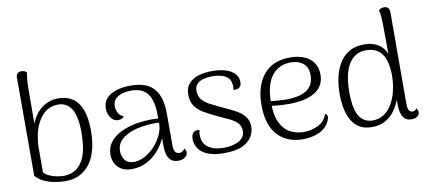

<svg xmlns="http://www.w3.org/2000/svg" viewBox="-68 -973 2741 1229"><g transform="rotate(-10 1302.5 -358.0)"><path d="M270 13Q241 13 205.5 7Q170 1 137 -13.5Q104 -28 80 -55V-694Q80 -711 89.5 -720Q99 -729 113 -729Q127 -729 136 -724.5Q145 -720 149 -715Q146 -701 143.5 -677.5Q141 -654 140.5 -631.5Q140 -609 140 -595L139 -383Q152 -420 177 -450.5Q202 -481 237.5 -499Q273 -517 316 -517Q371 -517 409.5 -491.5Q448 -466 468 -413Q488 -360 488 -276Q488 -217 476 -164.5Q464 -112 438 -72.5Q412 -33 370.5 -10Q329 13 270 13ZM269 -22Q320 -24 350.5 -47.5Q381 -71 398 -108.5Q415 -146 420.5 -190Q426 -234 426 -276Q426 -382 395.5 -430Q365 -478 309 -478Q261 -478 228.5 -453Q196 -428 176 -389.5Q156 -351 147.5 -308Q139 -265 139 -228V-68Q148 -55 169 -44.5Q190 -34 216.5 -28Q243 -22 269 -22Z M1006 10Q967 10 947.5 -17Q928 -44 928 -97V-204L944 -194Q925 -132 888.5 -85.5Q852 -39 805 -14Q758 11 706 11Q647 11 615.5 -21Q584 -53 584 -104Q584 -143 603.5 -174Q623 -205 659.5 -227.5Q696 -250 746 -264Q789 -275 836.5 -278.5Q884 -282 925 -279V-305Q925 -394 892 -439.5Q859 -485 782 -485Q756 -485 728.5 -477.5Q701 -470 683 -452.5Q665 -435 665 -401Q665 -382 676 -360Q687 -338 711 -331Q703 -320 692 -316.5Q681 -313 672 -313Q642 -313 624 -340Q606 -367 606 -398Q606 -457 656 -487Q706 -517 789 -517Q890 -517 937.5 -463.5Q985 -410 985 -302V-91Q985 -38 1022 -38Q1031 -38 1041 -44Q1051 -50 1057 -61Q1062 -54 1064.5 -47Q1067 -40 1067 -34Q1067 -15 1049 -2.5Q1031 10 1006 10ZM730 -32Q763 -33 797 -51.5Q831 -70 860 -101Q889 -132 907.5 -171Q926 -210 926 -252Q902 -254 870.5 -252Q839 -250 809 -245Q779 -240 756 -232Q705 -215 676.5 -186Q648 -157 648 -114Q648 -83 666.5 -57Q685 -31 730 -32Z M1303 13Q1238 13 1197 -4Q1156 -21 1137.5 -49.5Q1119 -78 1119 -111Q1119 -127 1124 -139Q1129 -151 1141 -157.5Q1153 -164 1173 -160Q1170 -151 1169 -142.5Q1168 -134 1169 -122Q1170 -73 1207.5 -47Q1245 -21 1306 -21Q1367 -21 1406 -43Q1445 -65 1445 -107Q1445 -141 1423 -161.5Q1401 -182 1367 -197.5Q1333 -213 1296 -230Q1257 -249 1221.5 -268.5Q1186 -288 1163.5 -318Q1141 -348 1141 -396Q1141 -440 1165 -467Q1189 -494 1228 -506Q1267 -518 1313 -518Q1395 -518 1439.5 -491Q1484 -464 1484 -417Q1484 -402 1478 -391.5Q1472 -381 1457 -377Q1451 -375 1444.5 -375Q1438 -375 1430 -377Q1433 -386 1433.5 -395Q1434 -404 1432 -412Q1429 -449 1397 -467Q1365 -485 1310 -485Q1281 -485 1255 -478Q1229 -471 1213 -454.5Q1197 -438 1197 -411Q1197 -376 1215.5 -353.5Q1234 -331 1264.5 -315Q1295 -299 1329 -283Q1359 -269 1389.5 -255Q1420 -241 1446 -223.5Q1472 -206 1487.5 -182Q1503 -158 1503 -123Q1503 -92 1485.5 -61Q1468 -30 1425 -8.5Q1382 13 1303 13Z M1817 13Q1712 13 1651.5 -53Q1591 -119 1591 -248Q1591 -372 1650.5 -444.5Q1710 -517 1823 -517Q1875 -517 1914 -501Q1953 -485 1975 -453.5Q1997 -422 1997 -376Q1997 -301 1936 -263Q1875 -225 1766 -225Q1723 -225 1688 -228.5Q1653 -232 1618 -239L1619 -268Q1646 -263 1683 -260Q1720 -257 1753 -256Q1793 -256 1826.5 -263Q1860 -270 1884 -284.5Q1908 -299 1921 -323.5Q1934 -348 1934 -382Q1934 -423 1917 -445Q1900 -467 1874 -476Q1848 -485 1820 -485Q1746 -485 1700 -428Q1654 -371 1654 -255Q1654 -170 1678 -121.5Q1702 -73 1742 -52.5Q1782 -32 1829 -32Q1882 -32 1925 -54.5Q1968 -77 1982 -123Q1991 -119 1995.5 -109Q2000 -99 1990 -76Q1971 -32 1924 -9.5Q1877 13 1817 13Z M2265 13Q2211 13 2177.5 -10.5Q2144 -34 2126.5 -71Q2109 -108 2102.5 -149.5Q2096 -191 2096 -227Q2096 -362 2149.5 -439.5Q2203 -517 2304 -517Q2358 -517 2395 -494.5Q2432 -472 2448 -430L2447 -597Q2447 -636 2445 -665.5Q2443 -695 2437 -715Q2442 -720 2450.5 -724.5Q2459 -729 2472 -729Q2487 -729 2497 -720Q2507 -711 2507 -694L2506 -91Q2506 -63 2514.5 -51.5Q2523 -40 2537 -40Q2542 -40 2550.5 -43Q2559 -46 2563 -56Q2569 -49 2571.5 -42Q2574 -35 2574 -29Q2574 -12 2559 -2Q2544 8 2521 8Q2485 8 2467.5 -20Q2450 -48 2450 -100V-205L2472 -224Q2466 -176 2450.5 -133.5Q2435 -91 2409.5 -58Q2384 -25 2348.5 -6Q2313 13 2265 13ZM2278 -28Q2317 -28 2348.5 -48.5Q2380 -69 2402 -106Q2424 -143 2435.5 -192Q2447 -241 2447 -296Q2447 -328 2441 -360Q2435 -392 2420.5 -419Q2406 -446 2378.5 -462Q2351 -478 2309 -478Q2239 -478 2199 -416Q2159 -354 2159 -229Q2159 -196 2163 -161Q2167 -126 2179 -95.5Q2191 -65 2215 -46.5Q2239 -28 2278 -28Z"/></g></svg>

Font: Arima Light
Style: Regular
Weight: 300
Designer: Joana Correia and Natanael Gama
Foundry: NDISCOVER
Version: Version 1.101;gftools[0.9.23]